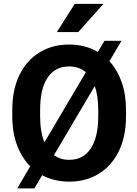

<svg xmlns="http://www.w3.org/2000/svg" viewBox="-20 -958 728 1023"><path d="M651.4 -372.1V-338.4Q651.4 -230.5 613 -152.3Q574.7 -74.2 506.6 -32.2Q438.5 9.8 349.1 9.8Q269 9.8 204.6 -24.4L163.1 45.9H71.8L141.1 -71.8Q96.2 -116.7 70.8 -184.3Q45.4 -252 45.4 -338.4V-372.1Q45.4 -480.5 83.7 -558.6Q122.1 -636.7 190.4 -678.7Q258.8 -720.7 348.1 -720.7Q434.1 -720.7 501.5 -681.2L536.6 -740.7H627.4L563 -631.8Q605 -586.4 628.2 -520.8Q651.4 -455.1 651.4 -372.1ZM193.8 -338.4Q193.8 -254.9 216.8 -199.7L437.5 -573.2Q401.4 -604 348.1 -604Q273.9 -604 233.9 -544.7Q193.8 -485.4 193.8 -373ZM503.4 -338.4V-373Q503.4 -447.3 484.9 -499.5L267.6 -131.3Q301.8 -106.4 349.1 -106.4Q423.3 -106.4 463.4 -166.5Q503.4 -226.6 503.4 -338.4ZM282.7 -787.1 378.4 -937.5H531.2L397 -787.1Z"/></svg>

Font: Vazirmatn UI FD
Style: Bold
Weight: 700
Designer: Saber Rastikerdar
Foundry: Saber Rastikerdar
Version: Version 33.003